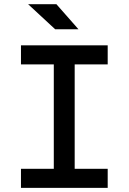

<svg xmlns="http://www.w3.org/2000/svg" viewBox="-20 -914 626 934"><path d="M241.7 0V-693.4H343.3V0ZM82 0V-92.8H503.9V0ZM82 -600.6V-693.4H503.9V-600.6ZM248.5 -771.5 116.7 -893.6H254.4L361.8 -771.5Z"/></svg>

Font: Cascadia Code
Style: Regular
Weight: 400
Designer: Aaron Bell
Foundry: Saja Typeworks
Version: Version 2404.023